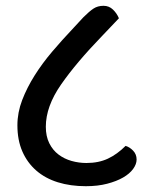

<svg xmlns="http://www.w3.org/2000/svg" viewBox="-20 -636 521 662"><path d="M40 -204Q40 -248 56.5 -291Q73 -334 99.5 -376Q126 -418 160 -458Q194 -498 230 -536L268 -577Q288 -597 302.5 -606.5Q317 -616 337 -616Q356 -616 369.5 -603Q383 -590 390 -573L332 -512Q243 -420 190.5 -344.5Q138 -269 138 -199Q138 -166 150 -142Q162 -118 182 -103Q202 -88 227 -81Q252 -74 278 -74Q320 -74 352 -89Q384 -104 413 -133Q427 -129 439 -116.5Q451 -104 451 -86Q451 -70 439 -53.5Q427 -37 404.5 -24Q382 -11 349.5 -2.5Q317 6 276 6Q223 6 179.5 -7.5Q136 -21 105 -48Q74 -75 57 -114Q40 -153 40 -204Z"/></svg>

Font: Baloo 2 Medium
Style: Regular
Weight: 500
Designer: Sarang Kulkarni and Ek Type
Foundry: Ek Type
Version: Version 1.640;hotconv 1.0.111;makeotfexe 2.5.65597; ttfautoh